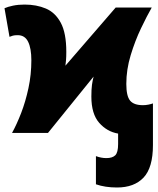

<svg xmlns="http://www.w3.org/2000/svg" viewBox="-33 -585 695 845"><path d="M481.9 240.2Q429.7 240.2 389.2 226.1V102.1Q412.6 110.8 435.1 110.8Q461.4 110.8 474.1 98.6Q486.8 86.4 486.8 48.8V2.9Q438 -5.4 403.6 -44.4Q369.1 -83.5 369.1 -160.2Q369.1 -192.4 371.8 -211.7Q374.5 -231 378.9 -248L178.2 0H20Q40.5 -37.1 60.1 -87.6Q79.6 -138.2 92.3 -197.5Q105 -256.8 105 -319.8Q105 -372.1 90.8 -401.1Q76.7 -430.2 44.9 -430.2Q31.2 -430.2 23.4 -428Q15.6 -425.8 8.8 -422.9L-13.2 -548.8Q1 -555.2 24.2 -560.1Q47.4 -564.9 75.2 -564.9Q127.4 -564.9 168.9 -547.4Q210.4 -529.8 234.6 -484.6Q258.8 -439.5 258.8 -356.9Q258.8 -334 257.6 -321Q256.3 -308.1 254.9 -295.9L476.1 -551.8H634.8Q613.8 -515.1 587.6 -460.4Q561.5 -405.8 542.2 -342.3Q522.9 -278.8 522.9 -215.8Q522.9 -162.1 539.6 -142.1Q556.2 -122.1 596.2 -122.1Q607.9 -122.1 620.1 -124.5Q632.3 -127 640.1 -129.9V53.2Q640.1 152.8 598.9 196.5Q557.6 240.2 481.9 240.2Z"/></svg>

Font: Open Sans ExtraBold
Style: Regular
Weight: 800
Designer: Monotype Design Team
Foundry: Monotype Imaging Inc.
Version: Version 3.003; ttfautohint (v1.8.4)